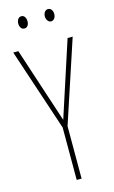

<svg xmlns="http://www.w3.org/2000/svg" viewBox="-133 -933 582 983"><g transform="rotate(-15 157.5 -441.5)"><path d="M158 -315 288 -714H315L171 -278V0H145V-278L0 -714H27ZM63 -850Q63 -863 69.5 -873Q76 -883 88 -883Q99 -883 105.5 -873.5Q112 -864 112 -850Q112 -836 105.5 -827Q99 -818 88 -818Q76 -818 69.5 -827.5Q63 -837 63 -850ZM204 -851Q204 -864 211 -873.5Q218 -883 229 -883Q240 -883 247 -874Q254 -865 254 -851Q254 -837 247 -827.5Q240 -818 229 -818Q218 -818 211 -828Q204 -838 204 -851Z"/></g></svg>

Font: Noto Sans Lao UI ExtCond Thin
Style: Regular
Weight: 100
Width: 2
Designer: Monotype Design Team
Foundry: Monotype Imaging Inc.
Version: Version 2.000; ttfautohint (v1.8.4.7-5d5b)